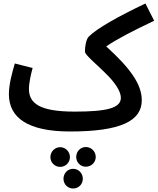

<svg xmlns="http://www.w3.org/2000/svg" viewBox="-20 -733 904 1101"><path d="M382 21C671 21 793 -39 793 -158C793 -248 730 -339 589 -467C653 -510 737 -554 864 -614L814 -713C658 -639 534 -569 489 -523C474 -508 467 -467 467 -437C467 -417 540 -360 602 -296C653 -242 673 -201 673 -172C673 -113 592 -93 408 -93C204 -93 146 -142 146 -223C146 -260 158 -309 167 -343L65 -369C50 -318 31 -250 31 -193C31 -56 142 21 382 21ZM472 223C504 223 529 198 529 167C529 136 504 110 472 110C441 110 417 136 417 167C417 198 441 223 472 223ZM325 224C356 224 381 199 381 168C381 137 356 111 325 111C294 111 269 137 269 168C269 199 294 224 325 224ZM399 348C431 348 455 323 455 292C455 261 431 235 399 235C368 235 344 261 344 292C344 323 368 348 399 348Z"/></svg>

Font: Noto Sans Arabic SemCond SemBd
Style: Regular
Weight: 600
Width: 4
Designer: Monotype Design Team, Nadine Chahine, Nizar Qandah and Khaled Hosny
Foundry: Monotype Imaging Inc.
Version: Version 2.012